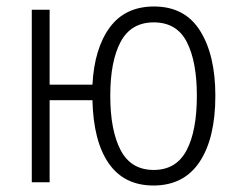

<svg xmlns="http://www.w3.org/2000/svg" viewBox="-20 -562 734 592"><path d="M644 -267Q644 -392 597 -467Q550 -542 455 -542Q366 -542 318.5 -477.5Q271 -413 265 -301H133V-532H78V0H133V-253H265Q268 -126 315.5 -58Q363 10 453 10Q547 10 595.5 -63Q644 -136 644 -267ZM320 -267Q320 -373 352 -433Q384 -493 454 -493Q525 -493 556 -432.5Q587 -372 587 -267Q587 -158 555 -98Q523 -38 454 -38Q384 -38 352 -99Q320 -160 320 -267Z"/></svg>

Font: Noto Sans UI SemiCondensed Light
Style: Regular
Weight: 300
Width: 4
Designer: Monotype Design Team
Foundry: Monotype Imaging Inc.
Version: Version 1.901